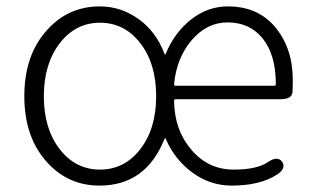

<svg xmlns="http://www.w3.org/2000/svg" viewBox="-20 -567 977 600"><path d="M291 13Q193 13 127 -60Q56 -138 56 -266.5Q56 -395 127 -473Q193 -547 292 -547Q358 -547 413 -507.5Q468 -468 494 -399Q496 -394 498 -399Q525 -465 577 -506Q629 -547 692 -547Q787 -547 841 -481Q895 -415 895 -317Q895 -298 894 -279Q892 -257 857 -257H529Q524 -257 524 -252Q525 -161 578 -99Q631 -37 710 -37Q784 -37 818 -61Q848 -81 862 -61Q875 -40 845 -21Q792 13 704 13Q637 13 581.5 -27.5Q526 -68 498 -133Q496 -138 494 -133Q436 13 291 13ZM166.5 -101Q216 -37 292.5 -37Q369 -37 418.5 -101Q468 -165 468 -266.5Q468 -368 418.5 -432Q369 -496 292.5 -496Q216 -496 166.5 -431.5Q117 -367 117 -266Q117 -165 166.5 -101ZM524 -304Q524 -299 529 -299H837Q842 -299 842 -304Q842 -395 801.5 -446Q761 -497 691 -497Q627 -497 579.5 -442Q532 -387 524 -304Z"/></svg>

Font: Resource Han Rounded KR Light
Style: Regular
Weight: 300
Designer: Cyano Hao (round all glyphs); Ryoko NISHIZUKA 西塚涼子 (kana, bopomofo & ideographs); Paul D. Hunt (Latin, Greek & Cyrillic)
Foundry: Cyano Hao
Version: 0.990